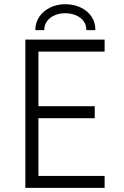

<svg xmlns="http://www.w3.org/2000/svg" viewBox="-20 -912 602 932"><path d="M103 -719.7H487.8V-661.6H166.5V-396.5H439.9V-338.4H166.5V-58.1H487.8V0H103ZM442.9 -765.6H399.4Q399.4 -790.5 386 -809.1Q372.6 -827.6 349.1 -837.6Q325.7 -847.7 296.4 -847.7Q268.1 -847.7 244.9 -837.6Q221.7 -827.6 208.3 -809.1Q194.8 -790.5 194.8 -765.6H151.4Q151.4 -801.8 170.9 -830.6Q190.4 -859.4 223.6 -875.5Q256.8 -891.6 296.4 -891.6Q337.4 -891.6 371.6 -875.5Q405.8 -859.4 424.8 -830.6Q443.8 -801.8 442.9 -765.6Z"/></svg>

Font: Reddit Mono Light
Style: Regular
Weight: 300
Monospace: yes
Designer: Stephen Hutchings
Foundry: Reddit
Version: Version 1.011